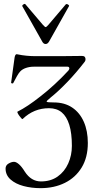

<svg xmlns="http://www.w3.org/2000/svg" viewBox="-20 -707 477 999"><path d="M191 272Q144 272 102.5 261Q61 250 35 227Q9 204 9 170Q9 153 24.5 144Q40 135 53 135Q64 135 78.5 147.5Q93 160 109 186Q142 237 193 237Q244 237 280 211.5Q316 186 335 143.5Q354 101 354 52Q354 -14 340.5 -57.5Q327 -101 301 -122.5Q275 -144 235 -144Q156 -144 98 -88Q96 -86 91 -91.5Q86 -97 80.5 -104.5Q75 -112 72 -118.5Q69 -125 71 -126Q97 -139 127 -159Q157 -179 191 -206Q226 -233 264.5 -268.5Q303 -304 336 -340Q342 -347 340.5 -353.5Q339 -360 331 -360H156Q134 -360 115 -353.5Q96 -347 85 -335Q78 -328 68 -310.5Q58 -293 49 -275Q48 -272 42.5 -273Q37 -274 38 -278L56 -408Q59 -425 67 -425Q96 -419 118.5 -417Q141 -415 156 -415H313Q336 -415 360 -415.5Q384 -416 407 -416Q417 -416 421 -411Q425 -406 425 -399Q425 -391 421 -386Q377 -329 331 -281Q285 -233 244 -200Q220 -181 223 -177.5Q226 -174 260 -174Q316 -174 355.5 -147.5Q395 -121 416 -73.5Q437 -26 437 37Q437 112 405 164.5Q373 217 317.5 244.5Q262 272 191 272ZM217 -478Q206 -478 199 -492L96 -675Q95 -678 98 -681Q101 -684 105.5 -686Q110 -688 112 -685L203 -578Q214 -566 217 -566Q222 -566 232 -578L322 -684Q325 -687 329.5 -685.5Q334 -684 337.5 -680.5Q341 -677 339 -675L236 -492Q232 -485 227.5 -481.5Q223 -478 217 -478Z"/></svg>

Font: Junicode VF
Style: Regular
Weight: 400
Designer: Peter S. Baker
Version: Version 2.213